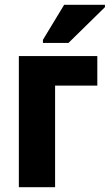

<svg xmlns="http://www.w3.org/2000/svg" viewBox="-20 -785 460 805"><path d="M59 0V-550H388V-426H211V0ZM160 -605V-618L249 -765H420V-755L267 -605Z"/></svg>

Font: Noto Sans Condensed ExtraBold
Style: Regular
Weight: 800
Width: 3
Designer: Monotype Design Team
Foundry: Monotype Imaging Inc.
Version: Version 2.013; ttfautohint (v1.8.4.7-5d5b)